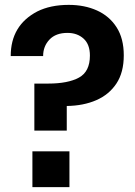

<svg xmlns="http://www.w3.org/2000/svg" viewBox="-20 -768 556 788"><path d="M254 -232H121V-425H178Q259 -425 304 -449.5Q349 -474 349 -540Q349 -586 323 -609.5Q297 -633 257 -633Q209 -633 183 -605.5Q157 -578 157 -538H24Q24 -664 133 -721Q187 -748 262 -748Q327 -748 378 -725Q429 -702 458.5 -656Q488 -610 488 -541Q488 -471 458 -425.5Q428 -380 375.5 -357Q323 -334 254 -333ZM265 0H113V-147H265Z"/></svg>

Font: Ulagadi Sans SemiBold
Style: Regular
Weight: 600
Designer: Ninad Kale (Devanagari), Jonny Pinhorn (Latin)
Foundry: Indian Type Foundry
Version: Version 3.01;March 29, 2020;FontCreator 12.0.0.2522 64-bit; 